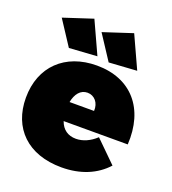

<svg xmlns="http://www.w3.org/2000/svg" viewBox="-142 -887 898 1002"><g transform="rotate(20 307.0 -386.0)"><path d="M292 -601 210 -780 48 -727 137 -591ZM513 -601 431 -780 269 -727 358 -591ZM307 -555C131 -555 15 -444 15 -271C15 -102 126 8 313 8C419 8 503 -28 561 -92L444 -207C410 -175 371 -158 333 -158C289 -158 257 -180 242 -223H598C610 -425 498 -555 307 -555ZM373 -327H237C246 -373 270 -405 309 -405C348 -405 376 -372 373 -327Z"/></g></svg>

Font: Montserrat-Arabic Black
Style: Regular
Weight: 900
Designer: Mohamed Gaber
Foundry: Kief Type Foundry
Version: Version 5.008;PS 005.008;hotconv 1.0.88;makeotf.lib2.5.64775